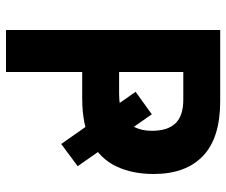

<svg xmlns="http://www.w3.org/2000/svg" viewBox="-77 -677 754 640"><g transform="rotate(90 300.0 -357.0)"><path d="M460 -184 286 -432 361 -486 534 -239ZM80 0V-714H317Q440 -714 500 -656.5Q560 -599 560 -492Q560 -421 534.5 -367.5Q509 -314 453.5 -284Q398 -254 308 -254H220V0ZM293 -377Q335 -377 362 -389.5Q389 -402 402.5 -426.5Q416 -451 416 -486Q416 -539 391 -565Q366 -591 312 -591H220V-377Z"/></g></svg>

Font: Noto Sans Mono
Style: Bold
Weight: 700
Designer: Monotype Design Team
Foundry: Monotype Imaging Inc.
Version: Version 2.014